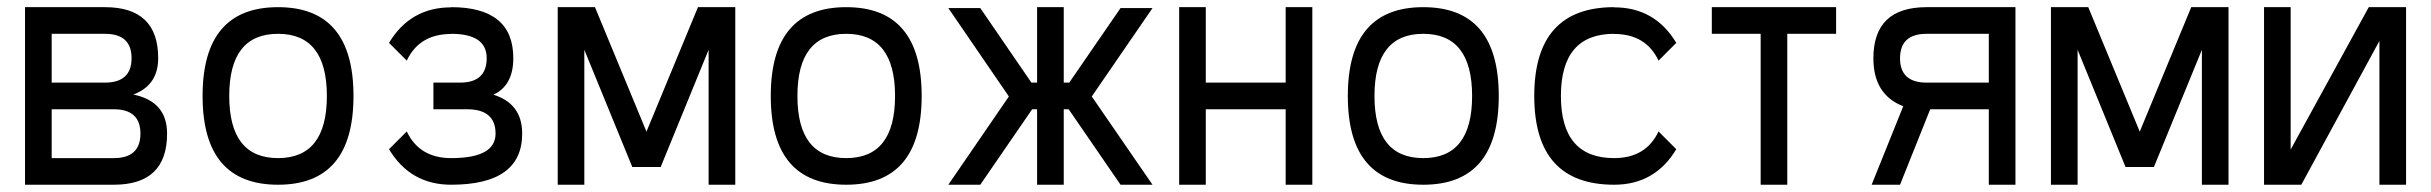

<svg xmlns="http://www.w3.org/2000/svg" viewBox="-20 -508 6686 528"><path d="M268.6 -488.3Q415 -488.3 415 -348.1Q415 -273.4 346.7 -248Q439.5 -229 439.5 -140.6Q439.5 0 293 0H48.8V-488.3ZM122.1 -207.5V-73.2H293Q366.2 -73.2 366.2 -140.6Q366.2 -207.5 293 -207.5ZM122.1 -415V-280.8H268.6Q341.8 -280.8 341.8 -348.1Q341.8 -415 268.6 -415Z M537.1 -244.1Q537.1 -488.3 744.6 -488.3Q952.1 -488.3 952.1 -244.1Q952.1 0 744.6 0Q537.1 0 537.1 -244.1ZM878.9 -244.1Q878.9 -415 744.6 -415Q610.4 -415 610.4 -244.1Q610.4 -73.2 744.6 -73.2Q878.9 -73.2 878.9 -244.1Z M1220.7 -488.3Q1391.6 -488.3 1391.6 -348.1Q1391.6 -272.9 1336.9 -247.6Q1416 -223.1 1416 -140.6Q1416 0 1220.7 0Q1108.4 0 1049.8 -97.7L1098.6 -146.5Q1133.3 -73.2 1220.7 -73.2Q1342.8 -73.2 1342.8 -140.6Q1342.8 -207.5 1264.6 -207.5H1171.9V-280.8H1245.1Q1318.4 -280.8 1318.4 -348.1Q1318.4 -415 1220.7 -415V-414.6Q1133.3 -414.6 1098.6 -341.3L1049.8 -390.1Q1108.4 -487.8 1220.7 -487.8Z M1586.9 -371.1V0H1513.7V-488.3H1616.2L1757.8 -146L1899.4 -488.3H2002V0H1928.7V-371.1L1796.9 -48.8H1718.8Z M2099.6 -244.1Q2099.6 -488.3 2307.1 -488.3Q2514.6 -488.3 2514.6 -244.1Q2514.6 0 2307.1 0Q2099.6 0 2099.6 -244.1ZM2441.4 -244.1Q2441.4 -415 2307.1 -415Q2172.9 -415 2172.9 -244.1Q2172.9 -73.2 2307.1 -73.2Q2441.4 -73.2 2441.4 -244.1Z M2905.3 -280.8H2920.4L3061.5 -485.8H3149.4L2982.4 -242.7L3149.4 0H3061.5L2918.9 -207.5H2905.3V0H2832V-207.5H2818.4L2675.8 0H2587.9L2754.4 -242.7L2587.9 -485.8H2675.8L2816.4 -280.8H2832V-488.3H2905.3Z M3295.9 -488.3V-280.8H3515.6V-488.3H3588.9V0H3515.6V-207.5H3295.9V0H3222.7V-488.3Z M3686.5 -244.1Q3686.5 -488.3 3894 -488.3Q4101.6 -488.3 4101.6 -244.1Q4101.6 0 3894 0Q3686.5 0 3686.5 -244.1ZM4028.3 -244.1Q4028.3 -415 3894 -415Q3759.8 -415 3759.8 -244.1Q3759.8 -73.2 3894 -73.2Q4028.3 -73.2 4028.3 -244.1Z M4418.9 0Q4199.2 0 4199.2 -244.1Q4199.2 -488.3 4418.9 -488.3V-487.8Q4531.2 -487.8 4589.8 -390.1L4541 -341.3Q4506.3 -414.6 4418.9 -414.6V-415Q4272.5 -415 4272.5 -244.1Q4272.5 -73.2 4418.9 -73.2Q4506.3 -73.2 4541 -146.5L4589.8 -97.7Q4531.2 0 4418.9 0Z M5029.3 -488.3V-415H4895V0H4821.8V-415H4687.5V-488.3Z M5449.2 0V-207.5H5288.1L5205.1 0H5127L5213.9 -215.8Q5131.8 -247.6 5131.8 -347.7Q5131.8 -488.3 5278.3 -488.3H5522.5V0ZM5278.3 -280.8H5449.2V-415H5278.3Q5205.1 -415 5205.1 -347.7Q5205.1 -280.8 5278.3 -280.8Z M5693.4 -371.1V0H5620.1V-488.3H5722.7L5864.3 -146L6005.9 -488.3H6108.4V0H6035.2V-371.1L5903.3 -48.8H5825.2Z M6206.1 0V-488.3H6279.3V-96.7L6494.1 -488.3H6596.7V0H6523.4V-395.5L6308.6 0Z"/></svg>

Font: Sanitrixie
Style: Regular
Weight: 400
Designer: Jayvee D. Enaguas (Grand Chaos)
Version: Version 1.1 - 6/9/2013